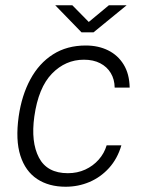

<svg xmlns="http://www.w3.org/2000/svg" viewBox="-20 -700 554 730"><path d="M229.5 10Q165.5 10 121 -19.5Q76.5 -49 57.5 -108.2Q38.5 -167.5 51 -257Q62.5 -337.5 95.5 -398.5Q128.5 -459.5 181.5 -493.2Q234.5 -527 306 -527Q354 -527 391.2 -508.5Q428.5 -490 450.2 -454.5Q472 -419 473 -367H416Q415.5 -398.5 401.2 -422.2Q387 -446 361 -459.5Q335 -473 299 -473Q229 -473 177.5 -420Q126 -367 110.5 -257Q97 -160 128 -100.8Q159 -41.5 238 -41.5Q274 -41.5 304 -55.2Q334 -69 355.2 -93Q376.5 -117 385.5 -147.5H441.5Q426.5 -96.5 394.5 -61.2Q362.5 -26 320 -8Q277.5 10 229.5 10ZM290 -577 190 -680H255L317.5 -616.5L394 -680H461.5L335.5 -577Z"/></svg>

Font: Public Sans Thin ExtraLight
Style: Italic
Weight: 250
Italic angle: -8°
Version: Version 2.001